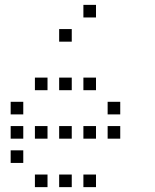

<svg xmlns="http://www.w3.org/2000/svg" viewBox="-20 -796 640 792"><path d="M325 -776Q324 -776 324 -776Q324 -776 324 -775V-725Q324 -724 324 -724Q324 -724 325 -724H375Q376 -724 376 -724Q376 -724 376 -725V-775Q376 -776 376 -776Q376 -776 375 -776ZM225 -676Q224 -676 224 -676Q224 -676 224 -675V-625Q224 -624 224 -624Q224 -624 225 -624H275Q276 -624 276 -624Q276 -624 276 -625V-675Q276 -676 276 -676Q276 -676 275 -676ZM125 -476Q124 -476 124 -476Q124 -476 124 -475V-425Q124 -424 124 -424Q124 -424 125 -424H175Q176 -424 176 -424Q176 -424 176 -425V-475Q176 -476 176 -476Q176 -476 175 -476ZM225 -476Q224 -476 224 -476Q224 -476 224 -475V-425Q224 -424 224 -424Q224 -424 225 -424H275Q276 -424 276 -424Q276 -424 276 -425V-475Q276 -476 276 -476Q276 -476 275 -476ZM325 -476Q324 -476 324 -476Q324 -476 324 -475V-425Q324 -424 324 -424Q324 -424 325 -424H375Q376 -424 376 -424Q376 -424 376 -425V-475Q376 -476 376 -476Q376 -476 375 -476ZM25 -376Q24 -376 24 -376Q24 -376 24 -375V-325Q24 -324 24 -324Q24 -324 25 -324H75Q76 -324 76 -324Q76 -324 76 -325V-375Q76 -376 76 -376Q76 -376 75 -376ZM425 -376Q424 -376 424 -376Q424 -376 424 -375V-325Q424 -324 424 -324Q424 -324 425 -324H475Q476 -324 476 -324Q476 -324 476 -325V-375Q476 -376 476 -376Q476 -376 475 -376ZM25 -276Q24 -276 24 -276Q24 -276 24 -275V-225Q24 -224 24 -224Q24 -224 25 -224H75Q76 -224 76 -224Q76 -224 76 -225V-275Q76 -276 76 -276Q76 -276 75 -276ZM125 -276Q124 -276 124 -276Q124 -276 124 -275V-225Q124 -224 124 -224Q124 -224 125 -224H175Q176 -224 176 -224Q176 -224 176 -225V-275Q176 -276 176 -276Q176 -276 175 -276ZM225 -276Q224 -276 224 -276Q224 -276 224 -275V-225Q224 -224 224 -224Q224 -224 225 -224H275Q276 -224 276 -224Q276 -224 276 -225V-275Q276 -276 276 -276Q276 -276 275 -276ZM325 -276Q324 -276 324 -276Q324 -276 324 -275V-225Q324 -224 324 -224Q324 -224 325 -224H375Q376 -224 376 -224Q376 -224 376 -225V-275Q376 -276 376 -276Q376 -276 375 -276ZM425 -276Q424 -276 424 -276Q424 -276 424 -275V-225Q424 -224 424 -224Q424 -224 425 -224H475Q476 -224 476 -224Q476 -224 476 -225V-275Q476 -276 476 -276Q476 -276 475 -276ZM25 -176Q24 -176 24 -176Q24 -176 24 -175V-125Q24 -124 24 -124Q24 -124 25 -124H75Q76 -124 76 -124Q76 -124 76 -125V-175Q76 -176 76 -176Q76 -176 75 -176ZM125 -76Q124 -76 124 -76Q124 -76 124 -75V-25Q124 -24 124 -24Q124 -24 125 -24H175Q176 -24 176 -24Q176 -24 176 -25V-75Q176 -76 176 -76Q176 -76 175 -76ZM225 -76Q224 -76 224 -76Q224 -76 224 -75V-25Q224 -24 224 -24Q224 -24 225 -24H275Q276 -24 276 -24Q276 -24 276 -25V-75Q276 -76 276 -76Q276 -76 275 -76ZM325 -76Q324 -76 324 -76Q324 -76 324 -75V-25Q324 -24 324 -24Q324 -24 325 -24H375Q376 -24 376 -24Q376 -24 376 -25V-75Q376 -76 376 -76Q376 -76 375 -76Z"/></svg>

Font: Doto
Style: Regular
Weight: 400
Monospace: yes
Version: Version 1.000